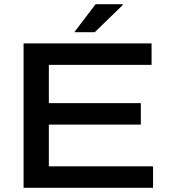

<svg xmlns="http://www.w3.org/2000/svg" viewBox="-20 -892 811 912"><path d="M333 -739 434 -872H562L563 -868L430 -739ZM92 0V-686H700V-584H212V-402H649V-300H212V-102H707V0Z"/></svg>

Font: Archivo SemiExpanded Medium
Style: Regular
Weight: 500
Width: 6
Designer: Hector Gatti
Foundry: Omnibus-Type
Version: Version 2.001; ttfautohint (v1.8.3)